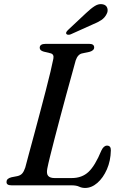

<svg xmlns="http://www.w3.org/2000/svg" viewBox="-20 -917 592 950"><path d="M334 0H37.5Q10 0 12.5 -18.5Q13 -34 37 -40L65.5 -45.5Q81.5 -49 90 -58.8Q98.5 -68.5 105 -88Q111.5 -113.5 123.2 -156.5Q135 -199.5 149.2 -252.5Q163.5 -305.5 178.2 -361.2Q193 -417 206.5 -469Q220 -521 229.8 -562.2Q239.5 -603.5 244 -626.5Q248.5 -649 229.5 -653.5L196.5 -661.5Q176.5 -667 176.5 -680.5Q176.5 -700 206 -700H421.5Q446 -700 446 -682Q446 -674 439.2 -668.5Q432.5 -663 423 -660.5L387.5 -653Q365 -649 354.5 -618Q347 -590.5 334.8 -546.2Q322.5 -502 308 -449Q293.5 -396 278.8 -340.5Q264 -285 250.8 -234Q237.5 -183 227.8 -143.5Q218 -104 214 -83Q209 -57 218.5 -46.5Q228 -36 250 -36H335Q385.5 -36 418 -66.5Q450.5 -97 481.5 -172Q493 -196.5 509.5 -196.5Q529 -196.5 528.5 -173Q527.5 -121.5 509 -79.2Q490.5 -37 461.8 -12Q433 13 401 13Q385 13 371.5 6.5Q358 0 334 0ZM405.5 -852Q429.5 -875 449.5 -887.5Q469.5 -900 489.5 -895.5Q506.5 -891.5 511 -876.8Q515.5 -862 507.5 -847.5Q498.5 -829 481 -817.5Q463.5 -806 438.5 -796L329.5 -747Q323 -744.5 316.8 -745Q310.5 -745.5 308 -749.5Q305.5 -754 308.8 -759.2Q312 -764.5 317.5 -769.5Z"/></svg>

Font: Fraunces 9pt S000
Style: Italic
Weight: 400
Italic angle: -16°
Version: Version 1.000; ttfautohint (v1.8.3)